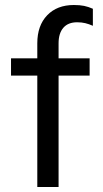

<svg xmlns="http://www.w3.org/2000/svg" viewBox="-20 -747 411 767"><path d="M129 0V-574Q129 -645 168.5 -686Q208 -727 275 -727Q299 -727 316 -723.5Q333 -720 351 -712V-644Q335 -651 320.5 -654.5Q306 -658 288 -658Q252 -658 233 -636Q214 -614 214 -574V0ZM24 -445V-514H338V-445Z"/></svg>

Font: TikTok Sans 24pt
Style: Regular
Weight: 400
Version: Version 4.000